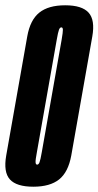

<svg xmlns="http://www.w3.org/2000/svg" viewBox="-44 -700 372 726"><path d="M82 6Q18.5 6 -6.5 -21.5Q-31.5 -49 -20.5 -112L59 -562Q70 -624.5 104.5 -652.2Q139 -680 202.5 -680Q266 -680 291 -652.2Q316 -624.5 305 -562L225.5 -112Q214 -49 179.5 -21.5Q145 6 82 6ZM96.5 -77.5Q102 -77.5 105.5 -86.5Q109 -95.5 114 -124.5L189 -549.5Q194 -578.5 193.8 -587.5Q193.5 -596.5 188 -596.5Q182.5 -596.5 179 -587.5Q175.5 -578.5 170.5 -549.5L95.5 -124.5Q90 -95.5 90.5 -86.5Q91 -77.5 96.5 -77.5Z"/></svg>

Font: Anybody UltraCondensed SemiBold
Style: Italic
Weight: 600
Width: 1
Italic angle: -10°
Designer: Tyler Finck
Foundry: Etcetera Type Company
Version: Version 1.010; ttfautohint (v1.8.3) -l 8 -r 50 -G 200 -x 14 